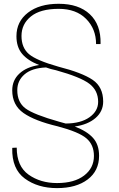

<svg xmlns="http://www.w3.org/2000/svg" viewBox="-20 -741 624 1003"><path d="M519 -210.4Q519 -159.2 479 -124.5Q439 -89.8 370.6 -80.1Q434.6 -55.7 466.1 -20.5Q497.6 14.6 497.6 72.8Q497.6 151.4 438 196.5Q378.4 241.7 277.8 241.7Q177.7 241.7 109.6 191.7Q41.5 141.6 43.9 33.7L44.9 31.2L67.4 30.3Q67.4 127.4 129.4 171.4Q191.4 215.3 277.8 215.3Q368.2 215.3 419.4 176Q470.7 136.7 470.7 73.7Q470.7 15.1 431.4 -18.3Q392.1 -51.8 281.2 -81.1Q161.6 -109.4 102.8 -150.6Q43.9 -191.9 43.9 -269Q43.9 -321.8 81.1 -356.4Q118.2 -391.1 184.1 -401.4Q124.5 -424.8 95.2 -460.2Q65.9 -495.6 65.9 -551.8Q65.9 -628.4 126 -674.8Q186 -721.2 286.6 -721.2Q391.1 -721.2 449.2 -666.7Q507.3 -612.3 505.4 -513.7L504.4 -510.7H481.9Q481.9 -589.8 429.9 -642.3Q377.9 -694.8 286.6 -694.8Q190.4 -694.8 141.4 -655Q92.3 -615.2 92.3 -553.2Q92.3 -491.7 131.1 -458.5Q169.9 -425.3 285.6 -392.6Q408.7 -361.3 463.9 -324Q519 -286.6 519 -210.4ZM272.9 -374Q258.3 -377 245.1 -380.6Q231.9 -384.3 220.2 -388.7Q146 -385.3 108.2 -352.5Q70.3 -319.8 70.3 -270Q70.3 -206.5 113.3 -174.6Q156.2 -142.6 289.6 -105L323.2 -95.7Q401.9 -96.2 447.3 -128.4Q492.7 -160.6 492.7 -209Q492.7 -269 446 -304Q399.4 -338.9 272.9 -374Z"/></svg>

Font: TypoPRO Roboto Slab
Style: Thin
Weight: 250
Designer: Google
Version: Version 1.100263; 2013; ttfautohint (v0.94.20-1c74) -l 8 -r 